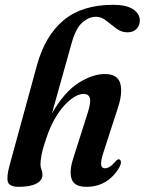

<svg xmlns="http://www.w3.org/2000/svg" viewBox="-20 -748 586 778"><path d="M165 -180Q152 -141.5 148 -118.8Q144 -96 144 -82.5Q144 -70.5 148 -61Q152 -51.5 152 -39.5Q152 -17 127.2 -4Q102.5 9 56.5 9Q18 9 12 -10.8Q6 -30.5 18.5 -77L130 -484.5Q163 -604 238 -666.2Q313 -728.5 438 -728.5Q492 -728.5 519.2 -710.5Q546.5 -692.5 546.5 -665Q546.5 -644.5 533.2 -630.8Q520 -617 496 -617Q471.5 -617 450.8 -632.8Q430 -648.5 410.5 -664.2Q391 -680 369.5 -680Q340 -680 313.8 -657Q287.5 -634 271 -576L190.5 -288.5Q241.5 -376.5 298.5 -412.2Q355.5 -448 404.5 -448Q456.5 -448 467.2 -410.2Q478 -372.5 458 -312L399.5 -131.5Q387.5 -94.5 389.8 -80.2Q392 -66 405 -66Q414 -66 424.5 -72.2Q435 -78.5 450 -96Q457 -103.5 462 -102.5Q468 -101.5 469.8 -93.5Q471.5 -85.5 464 -71Q444 -34.5 410 -12.8Q376 9 330 9Q282 9 270.8 -21.2Q259.5 -51.5 276 -104L335.5 -291Q349 -333 344.2 -350.2Q339.5 -367.5 318 -367.5Q296.5 -367.5 268 -346.2Q239.5 -325 212 -283.2Q184.5 -241.5 165 -180Z"/></svg>

Font: Fraunces 144pt Soft SemiBold
Style: Italic
Weight: 600
Italic angle: -16°
Version: Version 1.000;[b76b70a41]